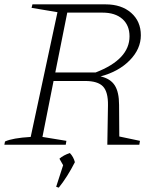

<svg xmlns="http://www.w3.org/2000/svg" viewBox="-23 -665 735 882"><path d="M-3 0 0 -15Q34 -31 118 -36L241 -609L122 -629L126 -645H462Q535 -645 579.5 -606Q624 -567 624 -503Q624 -440 573 -388Q522 -336 439 -314Q484 -304 504 -273Q524 -242 524 -183L525 -38L620 -18L617 0H470L473 -181Q474 -243 450 -268Q426 -293 368 -293H223L172 -36L282 -18L279 0ZM448 -607H286L231 -332H416Q572 -392 572 -498Q572 -549 539 -578Q506 -607 448 -607ZM235 193 267 94 250 64Q268 48 298 38Q315 56 321 80Q287 147 247 197Z"/></svg>

Font: Piazzolla SC ExtraLight
Style: Italic
Weight: 200
Italic angle: -11.3°
Designer: Juan Pablo del Peral
Foundry: Huerta Tipografica
Version: Version 1.330